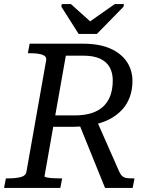

<svg xmlns="http://www.w3.org/2000/svg" viewBox="-30 -925 745 945"><path d="M357 -758H447L578 -892L580 -905H535L408 -816H418L319 -905H274L272 -892ZM357 -321 444 -336 556 -82Q563 -66 571.5 -58.5Q580 -51 592 -49Q604 -47 623 -47H632L623 0H487ZM276 -47 267 0H-10L-1 -47H10Q45 -47 70.5 -53Q96 -59 100 -79L197 -627Q201 -647 180 -655Q159 -663 118 -663H107L116 -710H377Q459 -710 513 -686Q567 -662 594.5 -620.5Q622 -579 622 -526Q622 -484 609 -448Q596 -412 570 -384Q544 -356 506.5 -337Q469 -318 420 -309Q407 -307 392.5 -305Q378 -303 362.5 -302Q347 -301 331 -301H232L189 -57Q189 -54 201 -51.5Q213 -49 231 -48Q249 -47 265 -47ZM380 -651H294L242 -357H337Q386 -357 421.5 -368.5Q457 -380 480 -402.5Q503 -425 514 -457Q525 -489 525 -530Q525 -566 510 -593.5Q495 -621 463 -636Q431 -651 380 -651Z"/></svg>

Font: Roboto Serif 20pt
Style: Italic
Weight: 400
Italic angle: -10°
Designer: Greg Gazdowicz
Foundry: Commercial Type
Version: Version 1.008